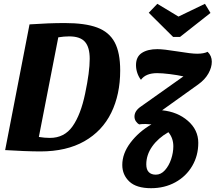

<svg xmlns="http://www.w3.org/2000/svg" viewBox="-20 -788 1132 1008"><path d="M320 -667Q427 -667 490 -643.5Q553 -620 582 -566Q611 -512 611 -418Q611 -292 564 -196Q517 -100 423 -46.5Q329 7 192 7Q156 7 105 5Q54 3 7 0L135 -660Q236 -667 320 -667ZM242 -64Q318 -64 361 -125Q404 -186 427 -297Q451 -411 451 -479Q451 -540 426 -568.5Q401 -597 343 -597Q316 -597 286 -592L184 -69Q214 -64 242 -64ZM1092 -464Q1092 -434 1074 -402Q1056 -370 1021 -345L831 -209Q912 -201 966.5 -153.5Q1021 -106 1021 -38Q1021 29 989 83.5Q957 138 900.5 169Q844 200 773 200Q696 200 659 165Q622 130 622 78Q622 18 665 -39Q708 -96 775 -135Q755 -137 745 -137Q722 -137 711 -135Q701 -140 693.5 -151Q686 -162 686 -176Q686 -206 720 -229L943 -387Q912 -394 871.5 -399Q831 -404 805 -404Q745 -404 720 -369Q708 -384 701 -404.5Q694 -425 694 -446Q694 -490 724.5 -510Q755 -530 806 -530Q838 -530 912 -518Q984 -506 1015 -506Q1050 -506 1070 -516Q1092 -495 1092 -464ZM890 -20Q890 -63 864 -94Q810 -63 779 -19Q748 25 748 75Q748 102 761 115.5Q774 129 798 129Q825 129 846 105.5Q867 82 878.5 47.5Q890 13 890 -20ZM1056 -768 1085 -720 925 -594H889L761 -721L806 -768L917 -701Z"/></svg>

Font: Sansita
Style: Bold Italic
Weight: 700
Italic angle: -11°
Designer: Pablo Cosgaya
Foundry: Omnibus-Type
Version: Version 1.006